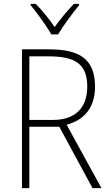

<svg xmlns="http://www.w3.org/2000/svg" viewBox="-20 -968 564 988"><path d="M244 -791H279C304 -834 353 -900 387 -941V-948H360C325 -911 290 -869 261 -829C234 -869 197 -915 164 -948H138V-941C170 -903 219 -835 244 -791ZM234 -714H93V0H131V-316H285L456 0H502L323 -326C414 -351 469 -414 469 -522C469 -666 387 -714 234 -714ZM230 -678C367 -678 429 -639 429 -522C429 -408 361 -351 256 -351H131V-678Z"/></svg>

Font: Noto Sans Thai SemCond ExtLt
Style: Regular
Weight: 200
Width: 4
Designer: Monotype Design Team
Foundry: Monotype Imaging Inc.
Version: Version 2.002